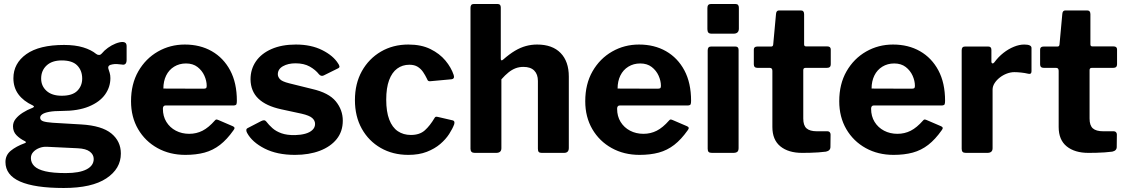

<svg xmlns="http://www.w3.org/2000/svg" viewBox="-20 -762 5616 957"><path d="M591.4 -552.8Q600.3 -552.8 605.7 -548Q611.1 -543.2 611.1 -531.3V-463.4Q611.1 -449.3 604.9 -443.5Q598.7 -437.7 587.7 -440.3Q575.1 -442.1 562.8 -442.7Q550.4 -443.2 540.6 -441.2Q514.4 -437.5 520.6 -418.2Q523.4 -409.5 526.8 -398.5Q530.2 -387.5 530.2 -372.6Q530.2 -327.9 503.5 -290.6Q476.8 -253.4 423 -231.2Q369.2 -209 289 -209Q249.1 -209 225.1 -204.5Q201.2 -200 190.7 -192.4Q180.2 -184.8 180.2 -175.7Q180.2 -162.7 195.3 -157.5Q210.5 -152.4 242.9 -150.1L385.7 -141.7Q487.7 -135.5 535.1 -96.7Q582.4 -57.8 582.4 3.3Q582.4 79 510.1 127Q437.9 175 297.8 175Q152.9 175 80 142.8Q7.2 110.5 7.2 45.5Q7.2 11 34 -10.9Q60.8 -32.8 102.8 -48.1Q115.9 -52.7 102.8 -59.1Q78.5 -71 61.7 -88.5Q44.8 -105.9 44.8 -132.6Q44.8 -152.9 58.1 -169.5Q71.4 -186.2 93.3 -200.2Q115.3 -214.3 141.7 -224.4Q147 -226.4 148.9 -229.6Q150.7 -232.7 143.6 -236.4Q96.9 -258 71.8 -291.9Q46.8 -325.9 46.8 -371.9Q46.8 -446.1 111.2 -492.1Q175.6 -538 299.5 -538Q354.5 -538 394.6 -525.8Q434.6 -513.6 459.6 -493Q466.8 -487.6 474.3 -488.1Q481.9 -488.7 486.9 -494.9Q499.8 -510.7 518.1 -523.8Q536.4 -537 556.4 -544.9Q576.3 -552.8 591.4 -552.8ZM287.8 -284.8Q341 -284.8 365.4 -309.5Q389.7 -334.2 389.7 -370.3Q389.7 -410.2 365.2 -435.5Q340.8 -460.8 287.8 -460.8Q239.1 -460.8 212.1 -435.5Q185.1 -410.2 185.1 -370.3Q185.1 -333.5 211.9 -309.1Q238.8 -284.8 287.8 -284.8ZM213.6 -30.4Q194.1 -31.4 175.8 -24.3Q157.6 -17.2 145.8 -4.4Q134 8.5 134 25.9Q134 49 151 66Q168 82.9 206 91.8Q243.9 100.7 307.5 100.7Q376 100.7 411.5 82.1Q447.1 63.6 447.1 30.4Q447.1 8.6 427.8 -6.2Q408.5 -21.1 367.6 -23Z M791.9 -220Q791.9 -182.6 809.3 -154.4Q826.7 -126.2 856.5 -110.6Q886.3 -95 923.1 -95Q958.9 -95 989.3 -110.4Q1019.8 -125.9 1051.1 -161.6Q1054.8 -165.9 1058 -166.4Q1061.2 -166.9 1069.2 -163.5L1140.6 -132.8Q1155.2 -126.7 1143.8 -112.8Q1111.5 -66.9 1076.6 -39.9Q1041.7 -12.9 999.5 -1.4Q957.3 10 903.9 10Q826.1 10 764.9 -24Q703.6 -58 668.3 -118.4Q633.1 -178.9 633.1 -257.4Q633.1 -343.3 669.5 -406.7Q706 -470.1 767.1 -505.1Q828.1 -540 901 -540Q977.7 -540 1035.8 -506.7Q1094 -473.4 1127.3 -411.1Q1160.6 -348.7 1160.6 -259.7Q1160.6 -248.8 1158.6 -242.8Q1156.5 -236.9 1144.1 -236.2H804.3Q798.5 -236.2 795.2 -232Q791.9 -227.9 791.9 -220ZM993.3 -319.9Q1003.6 -319.9 1007 -322.6Q1010.3 -325.2 1010.3 -333.9Q1010.3 -359 998.7 -384.8Q987.1 -410.5 964.4 -428.1Q941.6 -445.7 907.1 -445.7Q873.9 -445.7 847.9 -429.7Q822 -413.8 808.1 -385.4Q794.3 -357.1 794.3 -320.6Z M1569.9 -391.8Q1552.6 -414 1523.9 -430.2Q1495.1 -446.4 1453 -446.4Q1416 -446.4 1390.4 -432Q1364.8 -417.5 1364.8 -391.6Q1364.8 -379.4 1375 -367.7Q1385.3 -355.9 1421.2 -346.9L1535.5 -318.6Q1618.8 -299.6 1653.7 -256.9Q1688.6 -214.2 1688.6 -160.5Q1688.6 -106.8 1658.2 -68.8Q1627.7 -30.9 1573.9 -10.4Q1520.1 10 1450.2 10Q1360.9 10 1298.7 -21.7Q1236.6 -53.4 1211.6 -99.6Q1207.7 -106.9 1207.7 -113.3Q1207.7 -119.7 1213.6 -123.1L1281.9 -158.5Q1291.7 -163.3 1297.2 -162.5Q1302.7 -161.6 1306.6 -156.8Q1320.3 -138.9 1338.1 -123.1Q1355.9 -107.3 1383.1 -97.6Q1410.4 -87.9 1451 -88.6Q1478.9 -89.3 1501.5 -95.5Q1524.1 -101.7 1537.2 -114.2Q1550.4 -126.7 1550.4 -144.1Q1550.4 -161 1536.4 -173.6Q1522.5 -186.2 1483.7 -195.2L1381.4 -217.3Q1305.7 -233.8 1267.6 -270.6Q1229.5 -307.4 1228.7 -366.5Q1228.7 -416.8 1255.5 -456Q1282.3 -495.2 1333.3 -517.6Q1384.3 -540 1454.7 -540Q1530.9 -540 1586.3 -512.1Q1641.6 -484.2 1665.6 -445.1Q1669.8 -439.3 1671.7 -432.5Q1673.7 -425.6 1665.3 -421.5L1593.2 -385.8Q1586.2 -382.7 1580.5 -384.5Q1574.8 -386.2 1569.9 -391.8Z M2015.4 -540Q2079.7 -540 2125.5 -517.4Q2171.3 -494.8 2200.2 -460.1Q2229 -425.4 2241.4 -388.1Q2247.8 -368.3 2228.5 -366.7L2124 -357.1Q2112.6 -355.5 2108.7 -368.2Q2099.5 -387.3 2088.7 -403.2Q2077.8 -419.2 2061.7 -429.2Q2045.6 -439.3 2020.4 -439.3Q1985.8 -439.3 1959.7 -420.1Q1933.7 -401 1919.4 -362.4Q1905.1 -323.9 1905.1 -265Q1905.1 -205.4 1920.1 -166.2Q1935.1 -126.9 1962.8 -108.1Q1990.5 -89.3 2028 -89.3Q2071.9 -89.3 2097.5 -112.4Q2123.2 -135.4 2146.2 -174.3Q2148.5 -178.6 2151.9 -179.8Q2155.4 -181 2163.4 -179L2237 -161.9Q2248.4 -158.9 2243.9 -142.6Q2235.9 -120.8 2218.8 -94.1Q2201.6 -67.5 2174.2 -44.1Q2146.8 -20.7 2107.4 -5.3Q2068.1 10 2015.4 10Q1938 10 1877.8 -24.5Q1817.6 -59 1783.3 -120.5Q1749.1 -182 1749.1 -263Q1749.1 -345.4 1783.8 -407.6Q1818.6 -469.7 1878.8 -504.9Q1939 -540 2015.4 -540Z M2346.2 0Q2325.1 0 2325.1 -20.4V-723Q2325.1 -742 2340.9 -742H2461Q2476.1 -742 2476.1 -724.7V-468.6Q2476.1 -462.8 2479.2 -461.5Q2482.2 -460.1 2487.7 -464.8Q2519.2 -492.6 2546.7 -508.9Q2574.3 -525.3 2601.4 -532.6Q2628.6 -540 2657.4 -540Q2733.2 -540 2774.2 -497.9Q2815.2 -455.9 2815.2 -380.2V-24.3Q2815.2 0 2791.2 0H2680.1Q2669.7 0 2665.4 -4.6Q2661.1 -9.3 2661.1 -20.4V-358.5Q2661.1 -391.8 2642.8 -410.2Q2624.5 -428.6 2588.7 -428.6Q2568 -428.6 2549.7 -421.7Q2531.5 -414.7 2514.6 -401.1Q2497.7 -387.6 2479.1 -366.5V-23.3Q2479.1 0 2453 0H2346.2Z M3055.9 -220Q3055.9 -182.6 3073.3 -154.4Q3090.7 -126.2 3120.5 -110.6Q3150.3 -95 3187.1 -95Q3222.9 -95 3253.3 -110.4Q3283.8 -125.9 3315.1 -161.6Q3318.8 -165.9 3322 -166.4Q3325.2 -166.9 3333.2 -163.5L3404.6 -132.8Q3419.2 -126.7 3407.8 -112.8Q3375.5 -66.9 3340.6 -39.9Q3305.7 -12.9 3263.5 -1.4Q3221.3 10 3167.9 10Q3090.1 10 3028.9 -24Q2967.6 -58 2932.3 -118.4Q2897.1 -178.9 2897.1 -257.4Q2897.1 -343.3 2933.5 -406.7Q2970 -470.1 3031.1 -505.1Q3092.1 -540 3165 -540Q3241.7 -540 3299.8 -506.7Q3358 -473.4 3391.3 -411.1Q3424.6 -348.7 3424.6 -259.7Q3424.6 -248.8 3422.6 -242.8Q3420.5 -236.9 3408.1 -236.2H3068.3Q3062.5 -236.2 3059.2 -232Q3055.9 -227.9 3055.9 -220ZM3257.3 -319.9Q3267.6 -319.9 3271 -322.6Q3274.3 -325.2 3274.3 -333.9Q3274.3 -359 3262.7 -384.8Q3251.1 -410.5 3228.4 -428.1Q3205.6 -445.7 3171.1 -445.7Q3137.9 -445.7 3111.9 -429.7Q3086 -413.8 3072.1 -385.4Q3058.3 -357.1 3058.3 -320.6Z M3661.4 -24.1Q3661.4 -10.7 3655.1 -5.4Q3648.8 0 3634.4 0H3529.1Q3516.4 0 3511.9 -4.9Q3507.4 -9.7 3507.4 -20.7V-510.7Q3507.4 -530 3523.5 -530H3646Q3661.4 -530 3661.4 -512.9ZM3662.8 -619.4Q3662.8 -594.1 3635.9 -594.1H3527.6Q3514.9 -594.1 3510.4 -599.9Q3505.9 -605.7 3505.9 -616.7V-721.9Q3505.9 -742 3522.9 -742H3646.5Q3662.8 -742 3662.8 -723.3Z M3995 -423.7Q3983.8 -423.7 3983.8 -412.5V-171Q3983.8 -136.7 4000.1 -122.2Q4016.5 -107.7 4051.5 -107.7H4104.8Q4111.7 -107.7 4115.8 -103Q4119.9 -98.3 4119.9 -91.4L4119.2 -29.5Q4119.2 -11 4096.8 -6.1Q4079.4 -3.7 4058.7 -2.4Q4037.9 -1 4017.3 -0.5Q3996.6 0 3978.2 0Q3909.7 0 3869.7 -32.5Q3829.8 -65 3829.8 -129V-408.9Q3829.8 -423.7 3817.1 -423.7H3756.1Q3737.3 -423.7 3737.3 -441.1V-514.7Q3737.3 -530 3754.7 -530H3823.8Q3833.3 -530 3834 -540.6L3848 -692.9Q3849.4 -710 3863.1 -710H3971.9Q3988 -710 3988 -691.2V-540.6Q3988 -530.7 3997.9 -530.7H4103.4Q4120.8 -530.7 4120.8 -515.4V-441.1Q4120.8 -423.7 4101.3 -423.7Z M4321.9 -220Q4321.9 -182.6 4339.3 -154.4Q4356.7 -126.2 4386.5 -110.6Q4416.3 -95 4453.1 -95Q4488.9 -95 4519.3 -110.4Q4549.8 -125.9 4581.1 -161.6Q4584.8 -165.9 4588 -166.4Q4591.2 -166.9 4599.2 -163.5L4670.6 -132.8Q4685.2 -126.7 4673.8 -112.8Q4641.5 -66.9 4606.6 -39.9Q4571.7 -12.9 4529.5 -1.4Q4487.3 10 4433.9 10Q4356.1 10 4294.9 -24Q4233.6 -58 4198.3 -118.4Q4163.1 -178.9 4163.1 -257.4Q4163.1 -343.3 4199.5 -406.7Q4236 -470.1 4297.1 -505.1Q4358.1 -540 4431 -540Q4507.7 -540 4565.8 -506.7Q4624 -473.4 4657.3 -411.1Q4690.6 -348.7 4690.6 -259.7Q4690.6 -248.8 4688.6 -242.8Q4686.5 -236.9 4674.1 -236.2H4334.3Q4328.5 -236.2 4325.2 -232Q4321.9 -227.9 4321.9 -220ZM4523.3 -319.9Q4533.6 -319.9 4537 -322.6Q4540.3 -325.2 4540.3 -333.9Q4540.3 -359 4528.7 -384.8Q4517.1 -410.5 4494.4 -428.1Q4471.6 -445.7 4437.1 -445.7Q4403.9 -445.7 4377.9 -429.7Q4352 -413.8 4338.1 -385.4Q4324.3 -357.1 4324.3 -320.6Z M4794.5 0Q4782.6 0 4778 -5Q4773.4 -10 4773.4 -20.4V-511Q4773.4 -530 4789.2 -530H4906.4Q4921.5 -530 4921.5 -513.4V-454Q4921.5 -447.6 4926.4 -446.2Q4931.2 -444.9 4935.9 -451Q4956 -478.3 4981.3 -498.2Q5006.5 -518 5033.7 -529Q5060.8 -540 5085 -540Q5121.4 -540 5121.4 -522.9V-407.1Q5121.4 -390.7 5105.7 -394.3Q5088.2 -398.5 5068.8 -400.5Q5049.5 -402.4 5035.8 -402.4Q5017.5 -402.4 4998.3 -395.2Q4979 -387.9 4962.9 -375.2Q4946.8 -362.5 4937.1 -347Q4927.4 -331.6 4927.4 -315.1V-23.3Q4927.4 0 4901.3 0H4794.5Z M5422 -423.7Q5410.8 -423.7 5410.8 -412.5V-171Q5410.8 -136.7 5427.1 -122.2Q5443.5 -107.7 5478.5 -107.7H5531.8Q5538.7 -107.7 5542.8 -103Q5546.9 -98.3 5546.9 -91.4L5546.2 -29.5Q5546.2 -11 5523.8 -6.1Q5506.4 -3.7 5485.7 -2.4Q5464.9 -1 5444.3 -0.5Q5423.6 0 5405.2 0Q5336.7 0 5296.7 -32.5Q5256.8 -65 5256.8 -129V-408.9Q5256.8 -423.7 5244.1 -423.7H5183.1Q5164.3 -423.7 5164.3 -441.1V-514.7Q5164.3 -530 5181.7 -530H5250.8Q5260.3 -530 5261 -540.6L5275 -692.9Q5276.4 -710 5290.1 -710H5398.9Q5415 -710 5415 -691.2V-540.6Q5415 -530.7 5424.9 -530.7H5530.4Q5547.8 -530.7 5547.8 -515.4V-441.1Q5547.8 -423.7 5528.3 -423.7Z"/></svg>

Font: Libre Franklin Thin
Style: Regular
Weight: 100
Designer: Pablo Impallari, Rodrigo Fuenzalida, Nhung Nguyen
Foundry: Impallari Type
Version: Version 3.000